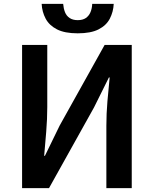

<svg xmlns="http://www.w3.org/2000/svg" viewBox="-20 -971 793 991"><path d="M94 0V-739H224V-419Q224 -357 218.5 -290.5Q213 -224 208 -167H212L288 -323L520 -739H660V0H529V-322Q529 -384 534.5 -448.5Q540 -513 546 -571H542L465 -416L233 0ZM381 -799Q314 -799 274 -819.5Q234 -840 215.5 -875Q197 -910 195 -951H306Q308 -927 315.5 -908Q323 -889 339.5 -878Q356 -867 381 -867Q407 -867 423 -878Q439 -889 447 -908Q455 -927 456 -951H567Q565 -910 547 -875Q529 -840 489 -819.5Q449 -799 381 -799Z"/></svg>

Font: Noto Sans JP SemiBold
Style: Regular
Weight: 600
Designer: Ryoko NISHIZUKA  (kana, bopomofo & ideographs); Paul D. Hunt (Latin, Greek & Cyrillic); Sandoll Communications , Soo-you
Foundry: Adobe
Version: Version 2.004-H2;hotconv 1.0.118;makeotfexe 2.5.65603